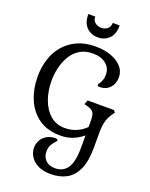

<svg xmlns="http://www.w3.org/2000/svg" viewBox="-213 -1048 1118 1433"><g transform="rotate(20 345.5 -331.5)"><path d="M373 278Q312 278 271.5 257Q231 236 211 203Q191 170 191 135Q191 104 205.5 76.5Q220 49 248.5 31.5Q277 14 318 14Q329 14 333 17.5Q337 21 337 25Q337 31 325 42.5Q313 54 300.5 75Q288 96 288 133Q288 171 314.5 198.5Q341 226 390 226Q453 226 487 177.5Q521 129 521 12V-82Q485 -52 441.5 -34.5Q398 -17 345 -17Q240 -17 171.5 -65.5Q103 -114 69 -195.5Q35 -277 35 -376Q35 -447 55 -511Q75 -575 116.5 -624.5Q158 -674 220 -703Q282 -732 366 -732Q437 -732 491 -712Q545 -692 576 -657Q607 -622 607 -575Q607 -523 576.5 -490.5Q546 -458 500 -458Q484 -458 481.5 -460.5Q479 -463 479 -470Q479 -475 486.5 -485.5Q494 -496 501.5 -514.5Q509 -533 509 -561Q509 -612 470 -644Q431 -676 366 -676Q303 -676 260 -648.5Q217 -621 191.5 -576.5Q166 -532 154.5 -480.5Q143 -429 143 -381Q143 -299 168 -230.5Q193 -162 240.5 -121.5Q288 -81 354 -81Q406 -81 447.5 -99Q489 -117 521 -149V-200Q521 -247 508 -265Q495 -283 457 -293L434 -299L446 -333H656L669 -317L656 -299Q632 -265 621.5 -229Q611 -193 611 -132V-16Q611 90 581.5 155Q552 220 499 249Q446 278 373 278ZM356 -801Q303 -801 267 -836Q231 -871 231 -941H286Q286 -911 306.5 -894Q327 -877 356 -877Q385 -877 405 -894Q425 -911 425 -941H480Q480 -871 444.5 -836Q409 -801 356 -801Z"/></g></svg>

Font: Gabriela
Style: Regular
Weight: 400
Designer: Eduardo Rodriguez Tunni
Foundry: Eduardo Rodriguez Tunni
Version: Version 2.001;gftools[0.9.26]